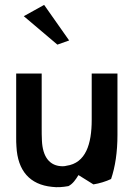

<svg xmlns="http://www.w3.org/2000/svg" viewBox="-20 -763 557 783"><path d="M262 -598 160 -743 77 -697 214 -581ZM361 -11C386 -15 412 -23 433 -33C450 -83 459 -143 459 -213V-463H354V-274C354 -176 330 -98 251 -87C248 -86 242 -85 236 -85C181 -85 154 -125 151 -189C150 -206 150 -225 150 -243V-463H46V-203C46 -190 46 -178 47 -166C52 -66 102 -10 192 -1C214 2 236 0 259 -4C277 -13 289 -31 300 -49C322 -36 344 -21 361 -11Z"/></svg>

Font: Bluebird
Style: LiNrw
Weight: 300
Designer: Jasper
Foundry: Cannot Into Space Fonts
Version: Version 0.98